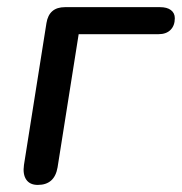

<svg xmlns="http://www.w3.org/2000/svg" viewBox="-20 -507 506 534"><path d="M46.7 -48.6 109.2 -442.8Q116.3 -487.1 160.7 -487.1H425.1Q444.7 -487.1 455.4 -478.9Q466.2 -470.7 466.2 -456.3Q466.2 -435.8 454.3 -423.9Q442.4 -411.9 420.6 -411.9H198.8L140.1 -41.4Q131.7 7.3 85.1 7.3Q62.9 7.3 52.9 -7.6Q42.9 -22.4 46.7 -48.6Z"/></svg>

Font: SN Pro Thin
Style: Italic
Weight: 200
Italic angle: -9°
Designer: Tobias Whetton
Foundry: Supernotes
Version: Version 1.003;Glyphs 3.3 (3324)